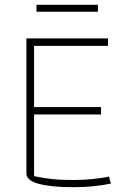

<svg xmlns="http://www.w3.org/2000/svg" viewBox="-20 -770 553 800"><path d="M132 -750H388V-721H132ZM90 -48V-610H430V-579H122V-324H401V-293H122V-36Q164 -27 200.5 -23.5Q237 -20 287 -20Q362 -20 434 -34L442 -5Q370 10 284 10Q197 10 143.5 -3.5Q90 -17 90 -48Z"/></svg>

Font: Athiti ExtraLight
Style: Regular
Weight: 250
Version: Version 1.032